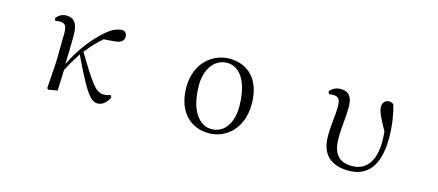

<svg xmlns="http://www.w3.org/2000/svg" viewBox="-44 -934 3088 1353"><g transform="rotate(15 1500.0 -258.0)"><path d="M687 15C718 15 751 -9 769 -51L760 -67C749 -62 731 -57 711 -57C654 -57 619 -107 496 -311C534 -360 572 -400 611 -433L680 -438C730 -441 756 -456 756 -490C756 -516 741 -526 724 -531C690 -528 654 -518 608 -478C530 -413 451 -310 395 -195C397 -264 400 -334 400 -398C401 -493 371 -527 314 -527C281 -527 256 -509 241 -488L248 -470C258 -473 269 -474 280 -474C318 -474 333 -456 332 -402L329 -192L316 3L326 11L391 0C394 -51 395 -100 397 -151C427 -210 446 -240 476 -286C588 -53 629 15 687 15Z M1496 15C1615 15 1737 -75 1737 -263C1737 -439 1640 -531 1505 -531C1385 -531 1261 -438 1261 -258C1261 -70 1373 15 1496 15ZM1506 -18C1422 -18 1343 -105 1343 -295C1343 -415 1406 -498 1496 -498C1595 -498 1657 -391 1657 -221C1657 -106 1604 -18 1506 -18Z M2517 15C2650 15 2734 -74 2734 -280C2734 -369 2721 -451 2702 -517C2694 -526 2682 -531 2667 -531C2641 -531 2621 -510 2621 -481C2621 -450 2638 -411 2690 -318C2693 -292 2694 -269 2694 -246C2694 -92 2628 -23 2531 -23C2433 -23 2390 -80 2390 -188C2390 -275 2403 -342 2403 -420C2403 -487 2379 -527 2317 -527C2281 -527 2254 -513 2237 -488L2245 -470C2253 -473 2263 -473 2274 -473C2315 -473 2328 -455 2328 -398C2328 -341 2314 -267 2314 -184C2314 -45 2393 15 2517 15Z"/></g></svg>

Font: Harano Aji Mincho TW
Style: Regular
Weight: 400
Foundry: Masamichi Hosoda
Version: HaranoAjiMinchoTW-Regular version 20230610;ttx 4.39.4